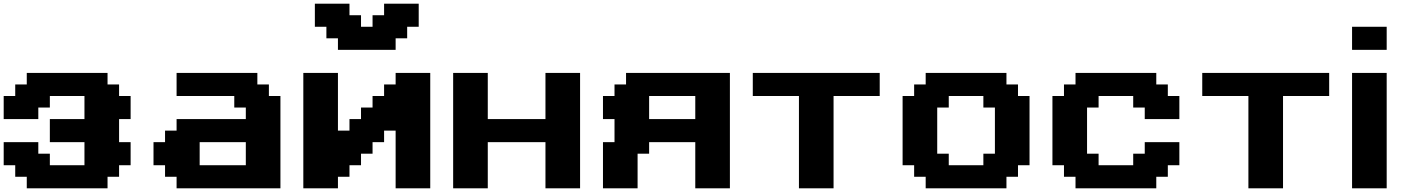

<svg xmlns="http://www.w3.org/2000/svg" viewBox="-20 -1020 7655 1040"><path d="M125 0H562.5V-62.5H625V-125H687.5V-250H625V-375H687.5V-500H625V-562.5H562.5V-625H125V-562.5H62.5V-500H0V-375H187.5V-437.5H250V-500H437.5V-375H250V-250H437.5V-125H250V-187.5H187.5V-250H0V-125H62.5V-62.5H125Z M936.5 0H1499V-500H1436.5V-562.5H1374V-625H936.5V-500H1249V-437.5H1311.5V-375H936.5V-312.5H874V-250H811.5V-125H874V-62.5H936.5ZM1311.5 -125H1061.5V-250H1311.5Z M2123 0H2310.5V-625H2123V-562.5H2060.5V-500H1998V-437.5H1935.5V-375H1873V-312.5H1810.5V-625H1623V0H1810.5V-62.5H1873V-125H1935.5V-187.5H1998V-250H2060.5V-312.5H2123ZM1810.5 -750H2123V-812.5H2185.5V-875H2248V-1000H2060.5V-937.5H1998V-875H1935.5V-937.5H1873V-1000H1685.5V-875H1748V-812.5H1810.5Z M2934.6 0H3122.1V-625H2934.6V-375H2622.1V-625H2434.6V0H2622.1V-250H2934.6Z M3746.1 0H3933.6V-625H3371.1V-562.5H3308.6V-500H3246.1V-375H3308.6V-250H3246.1V0H3433.6V-187.5H3496.1V-250H3746.1ZM3746.1 -375H3496.1V-500H3746.1Z M4307.6 0H4495.1V-500H4745.1V-625H4057.6V-500H4307.6Z M4994.1 0H5431.6V-62.5H5494.1V-125H5556.6V-500H5494.1V-562.5H5431.6V-625H4994.1V-562.5H4931.6V-500H4869.1V-125H4931.6V-62.5H4994.1ZM5306.6 -125H5119.1V-187.5H5056.6V-437.5H5119.1V-500H5306.6V-437.5H5369.1V-187.5H5306.6Z M5805.7 0H6243.2V-62.5H6305.7V-125H6368.2V-250H6180.7V-187.5H6118.2V-125H5930.7V-187.5H5868.2V-437.5H5930.7V-500H6118.2V-437.5H6180.7V-375H6368.2V-500H6305.7V-562.5H6243.2V-625H5805.7V-562.5H5743.2V-500H5680.7V-125H5743.2V-62.5H5805.7Z M6742.2 0H6929.7V-500H7179.7V-625H6492.2V-500H6742.2Z M7303.7 0H7491.2V-625H7303.7ZM7303.7 -750H7491.2V-875H7303.7Z"/></svg>

Font: Faithful 32x
Style: Semibold
Weight: 400
Foundry: Faithful Resource Pack
Version: Version 1.0; January 27, 2023